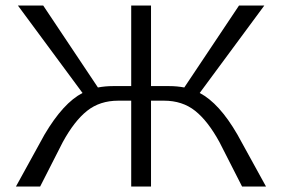

<svg xmlns="http://www.w3.org/2000/svg" viewBox="-20 -678 1026 698"><path d="M843 -189 947 0H860L778 -161Q736 -238 689.5 -275Q643 -312 576 -312H529V0H457V-312H410Q343 -312 296.5 -275Q250 -238 208 -161L126 0H38L142 -189Q210 -304 280 -340L45 -658H137L336 -360Q363 -365 390 -365H457V-658H529V-365H596Q623 -365 650 -360L849 -658H941L706 -340Q777 -303 843 -189Z"/></svg>

Font: EauTestInfant
Style: Regular
Weight: 400
Designer: Christian Thalmann (Catharsis Fonts)
Version: Version 0.001;PS 000.001;hotconv 1.0.88;makeotf.lib2.5.64775